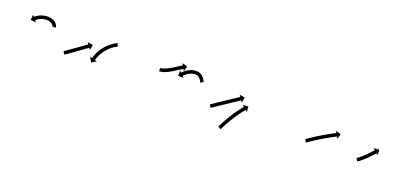

<svg xmlns="http://www.w3.org/2000/svg" viewBox="-5 -667 2267 1083"><g transform="rotate(20 1129.0 -126.0)"><path d="M208 -206.9C208 -206.8 208 -206.7 208 -206.6L228 -207.4C228 -207.6 228 -208 227.9 -208.2C227.9 -208.2 227.9 -208.4 227.9 -208.5C227.9 -208.6 227.9 -208.8 227.9 -208.8C227.7 -210.1 227.4 -211.5 227.1 -212.8C227.1 -212.8 227.1 -212.9 227 -213.1C227 -213.2 226.9 -213.4 226.9 -213.4C226.2 -215.7 225.3 -217.8 224.3 -220C224.3 -220 224.2 -220.1 224.1 -220.3C224 -220.4 224 -220.6 224 -220.6C222.4 -223.4 220.6 -226 218.7 -228.6C218.7 -228.6 218.6 -228.7 218.5 -228.8C218.3 -229 218.2 -229.1 218.2 -229.1C215.7 -232 212.9 -234.7 210 -237.2C210 -237.2 209.8 -237.3 209.7 -237.4C209.5 -237.5 209.4 -237.6 209.4 -237.6C205.9 -240.2 202.1 -242.4 198.3 -244.4C198.3 -244.4 198.1 -244.4 197.9 -244.5C197.8 -244.6 197.6 -244.7 197.6 -244.7C193.2 -246.5 188.7 -248 184.1 -249.1C184.1 -249.1 184 -249.1 183.8 -249.2C183.6 -249.2 183.5 -249.2 183.5 -249.2C178.6 -250.1 173.6 -250.7 168.6 -251C168.6 -251 168.5 -251 168.4 -251C168.3 -251 168.1 -251 168.1 -251C163 -251 157.9 -250.8 152.8 -250.4C152.8 -250.4 152.6 -250.4 152.5 -250.4C152.4 -250.4 152.3 -250.4 152.3 -250.4C147.4 -249.7 142.5 -248.9 137.7 -247.8C137.7 -247.8 137.6 -247.8 137.5 -247.7C137.4 -247.7 137.3 -247.7 137.3 -247.7C132.8 -246.5 128.4 -245.1 124.1 -243.4C124.1 -243.4 124 -243.4 123.9 -243.4C123.8 -243.3 123.7 -243.3 123.7 -243.3C119.9 -241.7 116.1 -239.9 112.5 -238C112.5 -238 112.4 -238 112.3 -237.9C112.2 -237.9 112.2 -237.8 112.2 -237.8C109.1 -236.1 106.1 -234.3 103.2 -232.4C103.2 -232.4 103.1 -232.3 103 -232.3C103 -232.3 102.9 -232.2 102.9 -232.2C100.7 -230.7 98.5 -229.1 96.3 -227.4C96.3 -227.4 96.3 -227.4 96.2 -227.4C96.2 -227.4 96.2 -227.3 96.2 -227.3C94.8 -226.2 93.4 -225.1 92.1 -224C92.1 -224 92.1 -224 92 -224C92 -224 92 -223.9 92 -223.9C91.5 -223.6 91.1 -223.2 90.6 -222.8L82 -232.7L79.6 -200.1L112.3 -197.6L103.7 -207.6C104.1 -208 104.5 -208.4 105 -208.7C105 -208.7 105 -208.7 105 -208.7C104.9 -208.7 104.9 -208.7 104.9 -208.7C106.1 -209.7 107.3 -210.7 108.6 -211.6C108.6 -211.6 108.5 -211.6 108.5 -211.6C108.5 -211.6 108.4 -211.5 108.4 -211.5C110.4 -213 112.3 -214.4 114.3 -215.8C114.3 -215.8 114.3 -215.7 114.2 -215.7C114.1 -215.7 114.1 -215.6 114.1 -215.6C116.7 -217.3 119.3 -218.9 122 -220.4C122 -220.4 121.9 -220.4 121.9 -220.4C121.8 -220.3 121.7 -220.3 121.7 -220.3C124.9 -221.9 128.2 -223.5 131.5 -224.9C131.5 -224.9 131.4 -224.8 131.3 -224.8C131.2 -224.7 131.1 -224.7 131.1 -224.7C134.9 -226.1 138.7 -227.3 142.5 -228.4C142.5 -228.4 142.4 -228.4 142.3 -228.3C142.2 -228.3 142.1 -228.3 142.1 -228.3C146.3 -229.2 150.6 -230 154.9 -230.5C154.9 -230.5 154.7 -230.5 154.6 -230.5C154.5 -230.5 154.4 -230.5 154.4 -230.5C158.9 -230.9 163.5 -231 168 -231C168 -231 167.9 -231 167.8 -231C167.6 -231 167.5 -231 167.5 -231C171.7 -230.8 175.8 -230.3 179.9 -229.6C179.9 -229.6 179.8 -229.6 179.6 -229.6C179.4 -229.7 179.3 -229.7 179.3 -229.7C182.9 -228.8 186.5 -227.6 189.9 -226.2C189.9 -226.2 189.8 -226.3 189.6 -226.4C189.4 -226.4 189.2 -226.5 189.2 -226.5C192.2 -225 195 -223.3 197.7 -221.4C197.7 -221.4 197.5 -221.5 197.4 -221.6C197.2 -221.8 197.1 -221.9 197.1 -221.9C199.3 -220 201.3 -218.1 203.2 -215.9C203.2 -215.9 203.1 -216.1 203 -216.2C202.8 -216.4 202.7 -216.5 202.7 -216.5C204.1 -214.7 205.4 -212.8 206.5 -210.8C206.5 -210.8 206.4 -211 206.3 -211.1C206.3 -211.3 206.2 -211.4 206.2 -211.4C206.8 -210.1 207.4 -208.7 207.9 -207.3C207.9 -207.3 207.8 -207.4 207.8 -207.6C207.7 -207.7 207.7 -207.9 207.7 -207.9C207.8 -207.4 208 -206.8 208 -206.3C208 -206.3 208 -206.5 208 -206.6C208 -206.7 208 -206.9 208 -206.9Z M315 -98.4C314.6 -98.1 314.1 -97.8 313.7 -97.5L325.1 -81.1C325.6 -81.4 326 -81.7 326.5 -82C327.7 -82.9 329 -83.8 330.3 -84.7C332.2 -86.1 334.2 -87.4 336.2 -88.8C338.7 -90.6 341.2 -92.4 343.8 -94.2C346.8 -96.3 349.8 -98.4 352.8 -100.5C356.2 -102.9 359.5 -105.2 362.9 -107.6C366.4 -110.1 370 -112.7 373.6 -115.2C377.3 -117.8 381 -120.5 384.7 -123.1C388.4 -125.7 392 -128.4 395.7 -131C399.3 -133.5 402.9 -136.1 406.4 -138.6C409.8 -141 413.1 -143.4 416.4 -145.8C419.4 -148 422.4 -150.1 425.4 -152.3C427.9 -154.1 430.4 -155.9 433 -157.7C434.9 -159.1 436.8 -160.5 438.8 -161.9C440 -162.8 441.3 -163.7 442.5 -164.6C443 -164.9 443.4 -165.3 443.9 -165.6L451.6 -154.9L456.8 -187.2L424.5 -192.5L432.2 -181.8C431.7 -181.5 431.3 -181.2 430.9 -180.9C429.6 -180 428.4 -179.1 427.1 -178.1C425.2 -176.7 423.2 -175.3 421.3 -173.9C418.7 -172.1 416.2 -170.3 413.7 -168.5C410.7 -166.4 407.7 -164.2 404.8 -162.1C401.4 -159.7 398.1 -157.3 394.8 -154.9C391.2 -152.4 387.7 -149.8 384.1 -147.3C380.4 -144.6 376.7 -142 373.1 -139.4C369.4 -136.8 365.7 -134.1 362 -131.5C358.5 -129 354.9 -126.5 351.3 -123.9C348 -121.6 344.6 -119.2 341.3 -116.9C338.3 -114.7 335.3 -112.6 332.3 -110.5C329.8 -108.7 327.2 -107 324.7 -105.2C322.7 -103.8 320.8 -102.4 318.8 -101.1C317.6 -100.2 316.3 -99.3 315 -98.4ZM591.3 -226.1C591.9 -226.3 592.4 -226.6 592.9 -226.8L584.4 -244.9C583.9 -244.7 583.3 -244.4 582.8 -244.1C582.8 -244.1 582.8 -244.1 582.7 -244.1C582.7 -244.1 582.7 -244.1 582.7 -244.1C581.1 -243.3 579.5 -242.5 577.9 -241.7C577.9 -241.7 577.9 -241.7 577.9 -241.7C577.8 -241.7 577.8 -241.6 577.8 -241.6C575.4 -240.3 572.9 -239 570.5 -237.6C570.5 -237.6 570.5 -237.6 570.5 -237.6C570.4 -237.5 570.4 -237.5 570.4 -237.5C567.3 -235.7 564.2 -233.7 561.2 -231.8C561.2 -231.8 561.2 -231.7 561.1 -231.7C561.1 -231.7 561 -231.6 561 -231.6C557.5 -229.2 554 -226.7 550.6 -224.1C550.6 -224.1 550.6 -224.1 550.5 -224.1C550.5 -224 550.4 -224 550.4 -224C546.7 -221 543 -218 539.4 -214.8C539.4 -214.8 539.3 -214.8 539.3 -214.7C539.2 -214.7 539.2 -214.7 539.2 -214.7C535.4 -211.2 531.7 -207.7 528.1 -204C528.1 -204 528.1 -204 528 -203.9C528 -203.9 527.9 -203.8 527.9 -203.8C524.3 -200 520.8 -196.1 517.4 -192C517.4 -192 517.3 -192 517.3 -191.9C517.2 -191.9 517.2 -191.8 517.2 -191.8C513.9 -187.7 510.7 -183.5 507.6 -179.2C507.6 -179.2 507.5 -179.2 507.5 -179.1C507.4 -179.1 507.4 -179 507.4 -179C504.5 -174.8 501.7 -170.5 499.1 -166.2C499.1 -166.2 499 -166.1 499 -166C499 -166 498.9 -165.9 498.9 -165.9C496.5 -161.8 494.3 -157.6 492.1 -153.3C492.1 -153.3 492.1 -153.3 492 -153.2C492 -153.2 492 -153.1 492 -153.1C490.1 -149.3 488.3 -145.4 486.7 -141.5C486.7 -141.5 486.6 -141.4 486.6 -141.4C486.6 -141.3 486.6 -141.3 486.6 -141.3C485.2 -137.9 484 -134.5 482.7 -131.1C482.7 -131.1 482.7 -131.1 482.7 -131.1C482.7 -131 482.7 -131 482.7 -131C481.8 -128.3 481 -125.7 480.2 -123C480.2 -123 480.1 -123 480.1 -123C480.1 -122.9 480.1 -122.9 480.1 -122.9C479.6 -121.2 479.1 -119.5 478.7 -117.7C478.7 -117.7 478.7 -117.7 478.7 -117.7C478.7 -117.7 478.7 -117.7 478.7 -117.7C478.5 -117.1 478.3 -116.5 478.2 -115.9L465.4 -119.1L482.2 -90.9L510.3 -107.7L497.6 -110.9C497.7 -111.5 497.9 -112.1 498 -112.7C498 -112.7 498 -112.6 498 -112.6C498 -112.6 498 -112.6 498 -112.6C498.4 -114.2 498.9 -115.8 499.3 -117.4C499.3 -117.4 499.3 -117.3 499.3 -117.3C499.3 -117.3 499.3 -117.3 499.3 -117.3C500 -119.7 500.8 -122.2 501.7 -124.6C501.7 -124.6 501.6 -124.6 501.6 -124.5C501.6 -124.5 501.6 -124.4 501.6 -124.4C502.7 -127.6 503.9 -130.7 505.2 -133.8C505.2 -133.8 505.1 -133.8 505.1 -133.7C505.1 -133.7 505.1 -133.6 505.1 -133.6C506.6 -137.3 508.3 -140.9 510 -144.5C510 -144.5 510 -144.4 509.9 -144.3C509.9 -144.3 509.9 -144.2 509.9 -144.2C511.9 -148.2 514 -152.1 516.3 -155.9C516.3 -155.9 516.2 -155.9 516.2 -155.8C516.2 -155.8 516.1 -155.7 516.1 -155.7C518.6 -159.8 521.2 -163.8 523.9 -167.7C523.9 -167.7 523.9 -167.7 523.8 -167.6C523.8 -167.6 523.7 -167.5 523.7 -167.5C526.6 -171.5 529.6 -175.4 532.7 -179.3C532.7 -179.3 532.7 -179.2 532.7 -179.2C532.6 -179.1 532.6 -179.1 532.6 -179.1C535.8 -182.8 539.1 -186.5 542.5 -190.1C542.5 -190.1 542.4 -190.1 542.4 -190C542.4 -190 542.3 -189.9 542.3 -189.9C545.7 -193.3 549.1 -196.7 552.7 -199.9C552.7 -199.9 552.6 -199.8 552.6 -199.8C552.5 -199.8 552.5 -199.7 552.5 -199.7C555.9 -202.7 559.3 -205.5 562.8 -208.3C562.8 -208.3 562.8 -208.3 562.7 -208.2C562.7 -208.2 562.6 -208.2 562.6 -208.2C565.8 -210.6 569.1 -212.9 572.4 -215.1C572.4 -215.1 572.3 -215.1 572.3 -215.1C572.2 -215.1 572.2 -215 572.2 -215C575 -216.9 577.8 -218.6 580.7 -220.4C580.7 -220.4 580.6 -220.3 580.6 -220.3C580.5 -220.3 580.5 -220.3 580.5 -220.3C582.7 -221.5 584.9 -222.8 587.2 -224C587.2 -224 587.2 -224 587.1 -223.9C587.1 -223.9 587.1 -223.9 587.1 -223.9C588.5 -224.7 590 -225.4 591.4 -226.1C591.4 -226.1 591.4 -226.1 591.4 -226.1C591.4 -226.1 591.3 -226.1 591.3 -226.1Z M860.1 -196C859.7 -196 859.3 -196 858.9 -196L859.1 -176C859.5 -176 860 -176 860.4 -176C860.4 -176 860.5 -176 860.5 -176C860.5 -176 860.6 -176 860.6 -176C861.9 -176.1 863.3 -176.1 864.6 -176.2C864.6 -176.2 864.7 -176.2 864.7 -176.2C864.8 -176.2 864.8 -176.2 864.8 -176.2C866.9 -176.4 869 -176.7 871.1 -177C871.1 -177 871.2 -177 871.3 -177C871.4 -177 871.4 -177 871.4 -177C874.2 -177.5 876.9 -178.1 879.6 -178.7C879.6 -178.7 879.7 -178.8 879.7 -178.8C879.8 -178.8 879.9 -178.8 879.9 -178.8C883.1 -179.7 886.3 -180.7 889.5 -181.8C889.5 -181.8 889.5 -181.8 889.6 -181.8C889.7 -181.8 889.7 -181.9 889.7 -181.9C893.3 -183.2 896.8 -184.6 900.3 -186.1C900.3 -186.1 900.4 -186.1 900.4 -186.1C900.5 -186.2 900.5 -186.2 900.5 -186.2C904.3 -187.9 908 -189.7 911.6 -191.6C911.6 -191.6 911.7 -191.6 911.7 -191.6C911.8 -191.6 911.8 -191.6 911.8 -191.6C915.6 -193.7 919.4 -195.7 923.1 -197.9C923.1 -197.9 923.1 -197.9 923.2 -197.9C923.2 -197.9 923.2 -197.9 923.2 -197.9C927 -200.1 930.7 -202.3 934.4 -204.6C934.4 -204.6 934.4 -204.6 934.5 -204.6C934.5 -204.6 934.5 -204.6 934.5 -204.6C938.1 -206.8 941.7 -209.1 945.3 -211.3L945.3 -211.4L945.3 -211.4C948.7 -213.5 952.1 -215.6 955.5 -217.8C958.5 -219.7 961.6 -221.6 964.6 -223.6L964.6 -223.5L964.6 -223.5C967.2 -225.2 969.8 -226.8 972.4 -228.4L972.4 -228.4L972.4 -228.4C974.4 -229.6 976.5 -230.8 978.5 -232L978.5 -232L978.5 -232C979.8 -232.8 981.1 -233.6 982.4 -234.3L982.4 -234.3L982.4 -234.3C982.9 -234.6 983.4 -234.9 983.8 -235.1L990.4 -223.7L999 -255.3L967.3 -263.9L973.9 -252.5C973.4 -252.2 972.9 -251.9 972.4 -251.6L972.4 -251.6L972.4 -251.6C971.1 -250.8 969.7 -250 968.3 -249.2L968.3 -249.2L968.3 -249.2C966.2 -248 964.1 -246.7 962 -245.5L962 -245.4L962 -245.4C959.3 -243.8 956.7 -242.2 954 -240.5L954 -240.5L954 -240.5C950.9 -238.6 947.8 -236.6 944.8 -234.7C941.4 -232.5 938 -230.4 934.6 -228.3L934.7 -228.3L934.7 -228.3C931.1 -226.1 927.6 -223.8 924 -221.6C924 -221.6 924 -221.7 924 -221.7C924 -221.7 924.1 -221.7 924.1 -221.7C920.4 -219.5 916.8 -217.3 913.2 -215.2C913.2 -215.2 913.2 -215.2 913.2 -215.2C913.2 -215.2 913.3 -215.3 913.3 -215.3C909.7 -213.2 906.1 -211.2 902.4 -209.3C902.4 -209.3 902.5 -209.3 902.5 -209.4C902.6 -209.4 902.6 -209.4 902.6 -209.4C899.2 -207.7 895.7 -206 892.2 -204.4C892.2 -204.4 892.3 -204.4 892.3 -204.4C892.4 -204.4 892.4 -204.5 892.4 -204.5C889.2 -203.1 886 -201.8 882.8 -200.6C882.8 -200.6 882.9 -200.6 882.9 -200.7C883 -200.7 883.1 -200.7 883.1 -200.7C880.3 -199.8 877.5 -198.9 874.6 -198.1C874.6 -198.1 874.7 -198.1 874.8 -198.2C874.8 -198.2 874.9 -198.2 874.9 -198.2C872.6 -197.6 870.3 -197.1 868 -196.7C868 -196.7 868 -196.7 868.1 -196.8C868.2 -196.8 868.3 -196.8 868.3 -196.8C866.5 -196.5 864.8 -196.3 863.1 -196.2C863.1 -196.2 863.1 -196.2 863.2 -196.2C863.2 -196.2 863.3 -196.2 863.3 -196.2C862.2 -196.1 861.1 -196 860 -196C860 -196 860 -196 860.1 -196C860.1 -196 860.1 -196 860.1 -196ZM1096.5 -199.2C1097.2 -197.7 1098 -196.2 1098.8 -194.8L1116.2 -204.6C1115.7 -205.6 1115.1 -206.7 1114.5 -207.8C1114.5 -207.8 1114.5 -207.7 1114.6 -207.7C1114.6 -207.7 1114.6 -207.7 1114.6 -207.7C1113.8 -209.3 1113.1 -210.9 1112.3 -212.5C1112.3 -212.5 1112.2 -212.5 1112.2 -212.6C1112.2 -212.6 1112.2 -212.7 1112.2 -212.7C1110.9 -215 1109.6 -217.3 1108.3 -219.6C1108.3 -219.6 1108.2 -219.7 1108.2 -219.8C1108.1 -219.9 1108 -219.9 1108 -219.9C1106.2 -222.8 1104.2 -225.5 1102.1 -228.2C1102.1 -228.2 1102 -228.3 1101.9 -228.4C1101.8 -228.5 1101.7 -228.6 1101.7 -228.6C1099.1 -231.5 1096.3 -234.3 1093.3 -236.8C1093.3 -236.8 1093.2 -237 1093.1 -237.1C1092.9 -237.2 1092.8 -237.3 1092.8 -237.3C1089.3 -239.9 1085.7 -242.1 1081.8 -244.1C1081.8 -244.1 1081.6 -244.2 1081.4 -244.3C1081.2 -244.4 1081 -244.5 1081 -244.5C1076.8 -246.2 1072.4 -247.5 1067.9 -248.5C1067.9 -248.5 1067.7 -248.5 1067.5 -248.6C1067.3 -248.6 1067.1 -248.6 1067.1 -248.6C1062.2 -249.2 1057.3 -249.4 1052.4 -249.2C1052.4 -249.2 1052.3 -249.2 1052.1 -249.2C1052 -249.2 1051.8 -249.2 1051.8 -249.2C1046.9 -248.7 1041.9 -248 1037 -246.9C1037 -246.9 1036.9 -246.9 1036.7 -246.9C1036.6 -246.8 1036.5 -246.8 1036.5 -246.8C1031.7 -245.5 1027.1 -243.9 1022.5 -242.2C1022.5 -242.2 1022.4 -242.1 1022.3 -242.1C1022.2 -242 1022.1 -242 1022.1 -242C1017.9 -240.1 1013.7 -238 1009.7 -235.8C1009.7 -235.8 1009.6 -235.7 1009.5 -235.7C1009.4 -235.6 1009.4 -235.6 1009.4 -235.6C1005.8 -233.4 1002.2 -231.1 998.8 -228.7C998.8 -228.7 998.8 -228.7 998.7 -228.7C998.6 -228.6 998.6 -228.6 998.6 -228.6C995.7 -226.5 992.9 -224.3 990.1 -222C990.1 -222 990.1 -222 990 -221.9C990 -221.9 990 -221.9 990 -221.9C987.9 -220.1 985.8 -218.3 983.7 -216.4C983.7 -216.4 983.7 -216.4 983.7 -216.3C983.7 -216.3 983.6 -216.3 983.6 -216.3C982.3 -215.1 981 -213.8 979.7 -212.6C979.7 -212.6 979.7 -212.6 979.7 -212.6C979.7 -212.6 979.7 -212.5 979.7 -212.5C979.2 -212.1 978.8 -211.7 978.4 -211.2L969.1 -220.6L969 -187.8L1001.8 -187.7L992.5 -197.1C992.9 -197.5 993.3 -197.9 993.7 -198.3C993.7 -198.3 993.7 -198.3 993.7 -198.3C993.7 -198.3 993.7 -198.3 993.7 -198.3C994.9 -199.4 996.1 -200.6 997.3 -201.7C997.3 -201.7 997.3 -201.7 997.3 -201.7C997.2 -201.6 997.2 -201.6 997.2 -201.6C999.1 -203.3 1001 -205 1002.9 -206.7C1002.9 -206.7 1002.9 -206.6 1002.9 -206.6C1002.8 -206.6 1002.8 -206.5 1002.8 -206.5C1005.3 -208.6 1007.9 -210.6 1010.5 -212.5C1010.5 -212.5 1010.4 -212.5 1010.4 -212.4C1010.3 -212.4 1010.3 -212.3 1010.3 -212.3C1013.3 -214.5 1016.5 -216.5 1019.7 -218.5C1019.7 -218.5 1019.6 -218.4 1019.5 -218.4C1019.5 -218.3 1019.4 -218.3 1019.4 -218.3C1022.9 -220.3 1026.6 -222.1 1030.3 -223.7C1030.3 -223.7 1030.2 -223.7 1030 -223.6C1029.9 -223.6 1029.8 -223.5 1029.8 -223.5C1033.7 -225.1 1037.7 -226.4 1041.8 -227.5C1041.8 -227.5 1041.6 -227.5 1041.5 -227.4C1041.3 -227.4 1041.2 -227.4 1041.2 -227.4C1045.3 -228.2 1049.5 -228.9 1053.7 -229.3C1053.7 -229.3 1053.5 -229.3 1053.4 -229.3C1053.2 -229.2 1053.1 -229.2 1053.1 -229.2C1056.9 -229.4 1060.8 -229.2 1064.6 -228.8C1064.6 -228.8 1064.4 -228.8 1064.2 -228.8C1064 -228.9 1063.8 -228.9 1063.8 -228.9C1067.1 -228.2 1070.4 -227.2 1073.5 -226C1073.5 -226 1073.3 -226.1 1073.1 -226.1C1072.9 -226.2 1072.7 -226.3 1072.7 -226.3C1075.5 -224.9 1078.2 -223.2 1080.8 -221.3C1080.8 -221.3 1080.7 -221.4 1080.5 -221.5C1080.4 -221.6 1080.2 -221.7 1080.2 -221.7C1082.5 -219.7 1084.7 -217.6 1086.8 -215.3C1086.8 -215.3 1086.7 -215.4 1086.6 -215.5C1086.5 -215.6 1086.4 -215.7 1086.4 -215.7C1088.2 -213.5 1089.8 -211.3 1091.3 -209C1091.3 -209 1091.3 -209 1091.2 -209.1C1091.2 -209.2 1091.1 -209.3 1091.1 -209.3C1092.3 -207.4 1093.4 -205.4 1094.4 -203.4C1094.4 -203.4 1094.4 -203.5 1094.4 -203.5C1094.4 -203.6 1094.3 -203.6 1094.3 -203.6C1095.1 -202.2 1095.8 -200.7 1096.4 -199.3C1096.4 -199.3 1096.4 -199.2 1096.5 -199.2C1096.5 -199.2 1096.5 -199.2 1096.5 -199.2Z M1193.3 -98.6C1192.8 -98.3 1192.2 -97.9 1191.7 -97.5L1203.1 -81.1C1203.7 -81.5 1204.2 -81.9 1204.8 -82.2C1206.3 -83.3 1207.9 -84.4 1209.4 -85.5L1209.4 -85.5L1209.4 -85.5C1211.8 -87.1 1214.2 -88.8 1216.6 -90.4L1216.6 -90.4L1216.6 -90.4C1219.7 -92.6 1222.9 -94.7 1226 -96.8L1226 -96.8L1226 -96.8C1229.7 -99.3 1233.4 -101.8 1237.1 -104.3L1237.1 -104.3L1237.1 -104.3C1241.2 -107.1 1245.4 -109.9 1249.5 -112.6C1254 -115.6 1258.4 -118.6 1262.8 -121.5C1267.4 -124.6 1272 -127.6 1276.6 -130.7C1281.2 -133.7 1285.8 -136.8 1290.3 -139.8C1294.8 -142.8 1299.2 -145.7 1303.6 -148.7C1307.8 -151.4 1311.9 -154.2 1316.1 -157C1319.8 -159.4 1323.5 -161.9 1327.2 -164.4C1330.3 -166.5 1333.5 -168.6 1336.6 -170.7C1339 -172.3 1341.4 -174 1343.8 -175.6C1345.4 -176.6 1346.9 -177.7 1348.5 -178.7C1349 -179.1 1349.6 -179.5 1350.1 -179.8L1357.5 -168.9L1363.7 -201.1L1331.5 -207.3L1338.9 -196.4C1338.4 -196 1337.8 -195.7 1337.3 -195.3C1335.7 -194.2 1334.2 -193.2 1332.6 -192.2C1330.2 -190.5 1327.8 -188.9 1325.4 -187.3C1322.3 -185.2 1319.2 -183.1 1316.1 -181C1312.4 -178.5 1308.7 -176.1 1305 -173.6C1300.8 -170.8 1296.7 -168.1 1292.6 -165.3C1288.1 -162.4 1283.7 -159.4 1279.3 -156.5C1274.7 -153.4 1270.1 -150.4 1265.5 -147.3C1260.9 -144.3 1256.3 -141.2 1251.8 -138.2C1247.3 -135.2 1242.9 -132.2 1238.4 -129.3C1234.3 -126.5 1230.1 -123.7 1225.9 -120.9L1225.9 -120.9L1225.9 -120.9C1222.2 -118.4 1218.5 -115.9 1214.8 -113.4L1214.8 -113.4L1214.8 -113.4C1211.6 -111.2 1208.5 -109.1 1205.3 -106.9L1205.3 -106.9L1205.3 -106.9C1202.9 -105.2 1200.4 -103.6 1198 -101.9L1198 -101.9L1198 -101.9C1196.4 -100.8 1194.9 -99.7 1193.3 -98.6ZM1280.3 2.5C1280 3 1279.8 3.5 1279.6 3.9L1297.6 12.6C1297.9 12.1 1298.1 11.6 1298.3 11.1L1298.3 11.1L1298.3 11.1C1299.1 9.4 1299.9 7.7 1300.8 6L1300.7 6L1300.7 6C1302 3.3 1303.3 0.7 1304.6 -2C1304.6 -2 1304.6 -1.9 1304.6 -1.9C1304.6 -1.9 1304.6 -1.9 1304.6 -1.9C1306.3 -5.3 1308 -8.7 1309.8 -12.1C1309.8 -12.1 1309.7 -12.1 1309.7 -12.1C1309.7 -12.1 1309.7 -12.1 1309.7 -12.1C1311.8 -16.1 1313.9 -20.1 1316.1 -24.1C1316.1 -24.1 1316.1 -24.1 1316 -24C1316 -24 1316 -24 1316 -24C1318.4 -28.4 1320.9 -32.9 1323.4 -37.2C1323.4 -37.2 1323.4 -37.2 1323.3 -37.2C1323.3 -37.2 1323.3 -37.2 1323.3 -37.2C1326 -41.9 1328.7 -46.5 1331.5 -51.2C1331.5 -51.2 1331.5 -51.1 1331.4 -51.1C1331.4 -51.1 1331.4 -51.1 1331.4 -51.1C1334.3 -55.9 1337.2 -60.6 1340.2 -65.3C1340.2 -65.3 1340.1 -65.3 1340.1 -65.3C1340.1 -65.3 1340.1 -65.3 1340.1 -65.3C1343.1 -70 1346.1 -74.6 1349.2 -79.3C1349.2 -79.3 1349.2 -79.3 1349.2 -79.3C1349.1 -79.2 1349.1 -79.2 1349.1 -79.2C1352.1 -83.7 1355.2 -88.2 1358.2 -92.6C1358.2 -92.6 1358.2 -92.6 1358.2 -92.6C1358.2 -92.6 1358.2 -92.5 1358.2 -92.5C1361.1 -96.7 1364 -100.8 1367 -104.9C1367 -104.9 1367 -104.8 1367 -104.8C1367 -104.8 1367 -104.8 1367 -104.8C1369.7 -108.4 1372.4 -112.1 1375.1 -115.7C1375.1 -115.7 1375.1 -115.6 1375.1 -115.6C1375.1 -115.6 1375.1 -115.6 1375.1 -115.6C1377.4 -118.6 1379.8 -121.6 1382.2 -124.6C1382.2 -124.6 1382.2 -124.6 1382.1 -124.6C1382.1 -124.6 1382.1 -124.6 1382.1 -124.6C1384 -126.9 1385.8 -129.2 1387.7 -131.5L1387.7 -131.5L1387.7 -131.4C1388.9 -132.9 1390.1 -134.4 1391.3 -135.8L1391.3 -135.8L1391.3 -135.8C1391.8 -136.3 1392.2 -136.8 1392.6 -137.4L1402.7 -128.8L1400 -161.5L1367.3 -158.8L1377.4 -150.3C1376.9 -149.8 1376.5 -149.2 1376 -148.7L1376 -148.7L1376 -148.7C1374.8 -147.2 1373.5 -145.7 1372.3 -144.2L1372.3 -144.2L1372.3 -144.2C1370.3 -141.8 1368.4 -139.5 1366.5 -137.1C1366.5 -137.1 1366.5 -137.1 1366.5 -137.1C1366.5 -137.1 1366.5 -137.1 1366.5 -137.1C1364.1 -134 1361.7 -130.9 1359.3 -127.8C1359.3 -127.8 1359.2 -127.8 1359.2 -127.8C1359.2 -127.8 1359.2 -127.8 1359.2 -127.8C1356.4 -124.1 1353.6 -120.4 1350.9 -116.7C1350.9 -116.7 1350.9 -116.7 1350.9 -116.7C1350.9 -116.6 1350.8 -116.6 1350.8 -116.6C1347.8 -112.5 1344.8 -108.3 1341.8 -104.1C1341.8 -104.1 1341.8 -104 1341.8 -104C1341.8 -104 1341.8 -104 1341.8 -104C1338.7 -99.5 1335.6 -94.9 1332.5 -90.3C1332.5 -90.3 1332.5 -90.3 1332.5 -90.3C1332.5 -90.3 1332.5 -90.3 1332.5 -90.3C1329.4 -85.5 1326.3 -80.8 1323.2 -76C1323.2 -76 1323.2 -76 1323.2 -75.9C1323.2 -75.9 1323.2 -75.9 1323.2 -75.9C1320.2 -71.1 1317.2 -66.3 1314.3 -61.4C1314.3 -61.4 1314.3 -61.4 1314.3 -61.4C1314.3 -61.4 1314.3 -61.3 1314.3 -61.3C1311.5 -56.6 1308.7 -51.9 1306 -47.1C1306 -47.1 1306 -47.1 1306 -47.1C1305.9 -47.1 1305.9 -47.1 1305.9 -47.1C1303.4 -42.6 1300.9 -38.1 1298.5 -33.6C1298.5 -33.6 1298.5 -33.6 1298.5 -33.6C1298.4 -33.5 1298.4 -33.5 1298.4 -33.5C1296.3 -29.5 1294.1 -25.4 1292 -21.3C1292 -21.3 1292 -21.3 1292 -21.3C1292 -21.3 1292 -21.3 1292 -21.3C1290.2 -17.8 1288.4 -14.3 1286.7 -10.8C1286.7 -10.8 1286.7 -10.8 1286.7 -10.8C1286.7 -10.8 1286.7 -10.8 1286.7 -10.8C1285.3 -8.1 1284 -5.4 1282.7 -2.7L1282.7 -2.6L1282.7 -2.6C1281.9 -0.9 1281.1 0.8 1280.2 2.6L1280.2 2.5Z M1765.3 -98.7C1764.8 -98.3 1764.2 -97.9 1763.7 -97.5L1775.1 -81.1C1775.7 -81.5 1776.2 -81.9 1776.8 -82.2C1778.3 -83.3 1779.9 -84.4 1781.4 -85.5L1781.4 -85.5L1781.4 -85.4C1783.8 -87.1 1786.2 -88.8 1788.6 -90.4L1788.6 -90.4L1788.6 -90.4C1791.8 -92.5 1794.9 -94.7 1798.1 -96.8L1798 -96.8L1798 -96.8C1801.8 -99.3 1805.5 -101.7 1809.3 -104.2L1809.3 -104.2L1809.2 -104.2C1813.4 -106.9 1817.6 -109.7 1821.9 -112.4L1821.9 -112.4L1821.8 -112.3C1826.4 -115.2 1830.9 -118.1 1835.4 -120.9L1835.4 -120.9L1835.4 -120.9C1840.1 -123.8 1844.8 -126.7 1849.6 -129.6L1849.6 -129.6L1849.5 -129.6C1854.3 -132.4 1859 -135.3 1863.8 -138.1L1863.8 -138L1863.8 -138C1868.4 -140.7 1873.1 -143.4 1877.7 -146.1L1877.7 -146.1L1877.7 -146.1C1882.1 -148.5 1886.5 -151 1890.8 -153.4L1890.8 -153.4L1890.8 -153.4C1894.8 -155.5 1898.7 -157.7 1902.7 -159.8L1902.7 -159.8L1902.6 -159.8C1906 -161.6 1909.3 -163.4 1912.7 -165.1L1912.7 -165.1L1912.7 -165.1C1915.3 -166.5 1917.9 -167.8 1920.5 -169.2L1920.5 -169.2L1920.5 -169.2C1922.1 -170 1923.8 -170.9 1925.5 -171.7C1926.1 -172 1926.7 -172.3 1927.3 -172.6L1933.3 -160.9L1943.4 -192.1L1912.2 -202.2L1918.2 -190.5C1917.6 -190.2 1917 -189.8 1916.4 -189.5C1914.7 -188.7 1913 -187.8 1911.3 -186.9L1911.3 -186.9L1911.3 -186.9C1908.7 -185.6 1906.1 -184.2 1903.4 -182.8L1903.4 -182.8L1903.4 -182.8C1900 -181 1896.6 -179.2 1893.2 -177.4L1893.2 -177.4L1893.2 -177.4C1889.2 -175.3 1885.2 -173.1 1881.2 -170.9L1881.2 -170.9L1881.2 -170.9C1876.7 -168.4 1872.3 -166 1867.9 -163.5L1867.9 -163.5L1867.8 -163.5C1863.1 -160.8 1858.4 -158.1 1853.7 -155.3L1853.7 -155.3L1853.7 -155.3C1848.9 -152.5 1844 -149.6 1839.2 -146.7L1839.2 -146.7L1839.2 -146.7C1834.4 -143.8 1829.6 -140.9 1824.9 -137.9L1824.9 -137.9L1824.8 -137.9C1820.2 -135 1815.7 -132.1 1811.1 -129.2L1811.1 -129.2L1811.1 -129.2C1806.8 -126.5 1802.5 -123.7 1798.3 -120.9L1798.3 -120.9L1798.3 -120.9C1794.5 -118.4 1790.7 -115.9 1786.9 -113.4L1786.9 -113.4L1786.9 -113.4C1783.7 -111.2 1780.5 -109.1 1777.4 -106.9L1777.4 -106.9L1777.4 -106.9C1774.9 -105.3 1772.5 -103.6 1770.1 -101.9L1770 -101.9L1770 -101.9C1768.5 -100.8 1766.9 -99.7 1765.3 -98.7Z M2073.5 -96.8C2073.2 -96.5 2072.9 -96.3 2072.5 -96L2084.1 -79.7C2084.5 -80 2084.8 -80.2 2085.2 -80.5L2085.2 -80.5L2085.2 -80.5C2086.2 -81.2 2087.2 -82 2088.2 -82.7L2088.2 -82.7L2088.2 -82.7C2089.8 -83.9 2091.3 -85 2092.8 -86.2C2092.8 -86.2 2092.9 -86.2 2092.9 -86.2C2092.9 -86.2 2092.9 -86.2 2092.9 -86.2C2094.9 -87.7 2096.8 -89.3 2098.8 -90.8C2098.8 -90.8 2098.8 -90.8 2098.8 -90.8C2098.8 -90.8 2098.9 -90.8 2098.9 -90.8C2101.2 -92.7 2103.4 -94.6 2105.7 -96.4C2105.7 -96.4 2105.7 -96.5 2105.7 -96.5C2105.8 -96.5 2105.8 -96.5 2105.8 -96.5C2108.3 -98.6 2110.8 -100.8 2113.3 -102.9C2113.3 -102.9 2113.3 -103 2113.3 -103C2113.4 -103 2113.4 -103 2113.4 -103C2116 -105.3 2118.6 -107.7 2121.3 -110.1C2121.3 -110.1 2121.3 -110.1 2121.3 -110.1C2121.3 -110.1 2121.3 -110.1 2121.3 -110.1C2124 -112.6 2126.7 -115.1 2129.3 -117.7C2129.3 -117.7 2129.3 -117.7 2129.3 -117.7C2129.3 -117.7 2129.4 -117.7 2129.4 -117.7C2132 -120.3 2134.6 -122.8 2137.2 -125.4C2137.2 -125.4 2137.2 -125.4 2137.2 -125.4C2137.2 -125.5 2137.2 -125.5 2137.2 -125.5C2139.7 -128 2142.2 -130.5 2144.7 -133.1C2144.7 -133.1 2144.7 -133.1 2144.7 -133.1C2144.7 -133.1 2144.7 -133.1 2144.7 -133.1C2147 -135.5 2149.3 -138 2151.6 -140.4L2151.6 -140.4L2151.6 -140.4C2153.6 -142.6 2155.6 -144.8 2157.7 -147L2157.7 -147L2157.7 -147C2159.4 -148.9 2161.1 -150.8 2162.7 -152.7L2162.8 -152.7L2162.8 -152.7C2164.1 -154.2 2165.3 -155.6 2166.6 -157.1L2166.6 -157.1L2166.6 -157.1C2167.5 -158 2168.3 -159 2169.1 -159.9L2169.1 -159.9L2169.1 -159.9C2169.4 -160.3 2169.7 -160.6 2170 -160.9L2179.9 -152.3L2177.6 -185L2144.9 -182.7L2154.9 -174C2154.6 -173.7 2154.3 -173.4 2154 -173L2154 -173L2154 -173C2153.2 -172.1 2152.4 -171.2 2151.6 -170.3L2151.6 -170.3L2151.6 -170.3C2150.3 -168.8 2149.1 -167.4 2147.8 -166L2147.8 -166L2147.8 -166C2146.2 -164.1 2144.5 -162.3 2142.8 -160.4L2142.9 -160.5L2142.9 -160.5C2140.9 -158.3 2138.9 -156.2 2136.9 -154L2136.9 -154L2137 -154C2134.7 -151.7 2132.5 -149.3 2130.3 -146.9C2130.3 -146.9 2130.3 -147 2130.3 -147C2130.3 -147 2130.3 -147 2130.3 -147C2127.9 -144.5 2125.5 -142 2123 -139.5C2123 -139.5 2123 -139.5 2123 -139.6C2123 -139.6 2123.1 -139.6 2123.1 -139.6C2120.5 -137.1 2118 -134.6 2115.4 -132.1C2115.4 -132.1 2115.4 -132.1 2115.4 -132.1C2115.5 -132.1 2115.5 -132.1 2115.5 -132.1C2112.9 -129.7 2110.3 -127.2 2107.7 -124.8C2107.7 -124.8 2107.7 -124.8 2107.7 -124.8C2107.8 -124.8 2107.8 -124.9 2107.8 -124.9C2105.2 -122.5 2102.7 -120.2 2100.1 -118C2100.1 -118 2100.1 -118 2100.1 -118C2100.2 -118 2100.2 -118 2100.2 -118C2097.8 -115.9 2095.3 -113.9 2092.9 -111.8C2092.9 -111.8 2092.9 -111.8 2092.9 -111.8C2092.9 -111.8 2093 -111.9 2093 -111.9C2090.8 -110 2088.6 -108.2 2086.3 -106.5C2086.3 -106.5 2086.4 -106.5 2086.4 -106.5C2086.4 -106.5 2086.4 -106.5 2086.4 -106.5C2084.5 -105 2082.6 -103.5 2080.7 -102.1C2080.7 -102.1 2080.7 -102.1 2080.7 -102.1C2080.8 -102.1 2080.8 -102.1 2080.8 -102.1C2079.3 -101 2077.8 -99.9 2076.3 -98.8L2076.4 -98.8L2076.4 -98.8C2075.4 -98.1 2074.5 -97.4 2073.5 -96.8L2073.5 -96.8Z"/></g></svg>

Font: FRB American Cursive Just Arrows Semibold
Style: Italic
Weight: 600
Italic angle: -25°
Version: Version 2.0;Modular Font Editor K font №1